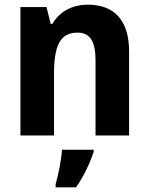

<svg xmlns="http://www.w3.org/2000/svg" viewBox="-20 -577 635 818"><path d="M355 -557C287 -557 234 -528 203 -475H196L178 -547H67V0H210V-259C210 -380 234 -438 311 -438C365 -438 387 -398 387 -320V0H530V-358C530 -493 464 -557 355 -557ZM379 71V61H244C242 101 228 171 217 208V221H304C337 174 362 120 379 71Z"/></svg>

Font: Noto Sans Lao Looped SemiCondensed
Style: Bold
Weight: 700
Width: 4
Designer: Mark Frömberg, Ben Mitchell
Foundry: The Fontpad Ltd
Version: Version 1.002